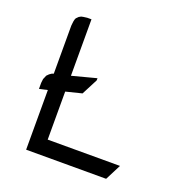

<svg xmlns="http://www.w3.org/2000/svg" viewBox="-110 -679 729 774"><g transform="rotate(20 254.5 -292.0)"><path d="M49.8 -248V-273.9L51.8 -291L55.2 -298.8L59.1 -308.1L67.9 -316.9L77.1 -323.2L85 -326.2V-532.2L86.9 -549.8L88.9 -559.1L91.8 -565.9L101.1 -575.2L109.9 -580.1L119.1 -582L134.8 -584H152.8V-341.8L256.8 -369.1V-359.9L221.2 -291L152.8 -273.9V-67.9H462.9L428.2 0H85V-255.9Z"/></g></svg>

Font: Petahja
Style: Regular
Weight: 400
Designer: T. Christopher White
Version: Version 1.1